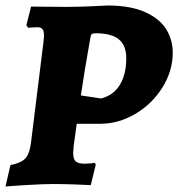

<svg xmlns="http://www.w3.org/2000/svg" viewBox="-23 -669 648 698"><path d="M219 -644Q259 -644 304.5 -646Q350 -648 368 -649Q452 -649 505.5 -624.5Q559 -600 582 -561.5Q605 -523 605 -478Q605 -411 567.5 -351Q530 -291 469 -255Q408 -219 342 -219H256L245 -140Q243 -118 243 -113Q243 -91 252 -82.5Q261 -74 284 -74Q296 -74 307 -75Q318 -76 322 -77L325 -70L307 4Q291 3 248.5 1.5Q206 0 168 0Q137 0 77.5 3.5Q18 7 -3 9L15 -69Q53 -76 69 -93Q85 -110 90 -153L135 -516Q137 -534 137 -539Q137 -556 131.5 -563Q126 -570 113 -570Q102 -570 92 -569Q82 -568 79 -568L73 -578L90 -645ZM436 -457Q436 -504 409 -526Q382 -548 326 -548Q314 -548 310.5 -545Q307 -542 305 -529Q282 -399 271 -322L345 -311Q390 -323 413 -361Q436 -399 436 -457Z"/></svg>

Font: Alegreya ExtraBold
Style: Italic
Weight: 800
Italic angle: -7°
Designer: Juan Pablo del Peral
Foundry: Huerta Tipografica
Version: Version 2.007; ttfautohint (v1.6)